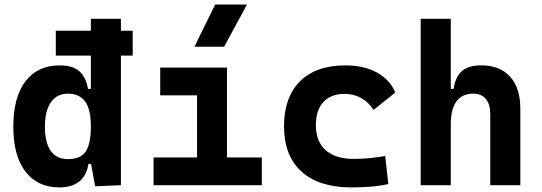

<svg xmlns="http://www.w3.org/2000/svg" viewBox="-20 -815 2384 845"><path d="M225.6 -570.3V-679.7H564V-570.3ZM241.7 9.8Q145.5 9.8 92 -59.6Q38.6 -128.9 38.6 -258.3Q38.6 -386.7 92 -457Q145.5 -527.3 242.7 -527.3Q299.3 -527.3 328.9 -501.7Q358.4 -476.1 367.2 -423.8H410.2L379.9 -258.3Q379.9 -333.5 354.7 -368.2Q329.6 -402.8 278.8 -402.8Q230.5 -402.8 204.1 -365Q177.7 -327.1 177.7 -258.3Q177.7 -187 203.4 -150.9Q229 -114.7 278.8 -114.7Q335.4 -114.7 357.7 -148.9Q379.9 -183.1 379.9 -258.3L415 -93.8H369.1Q361.3 -42 328.6 -16.1Q295.9 9.8 241.7 9.8ZM398.9 4.9 379.9 -97.7V-732.4H512.2V0Z M847.2 0V-517.6H979V0ZM655.8 0V-122.1H856.9V0ZM969.2 0V-122.1H1132.3V0ZM685.1 -395.5V-517.6H979V-395.5ZM835.9 -609.4 926.8 -794.9H1066.9L966.3 -609.4Z M1525.4 9.8Q1384.3 9.8 1307.1 -59.8Q1230 -129.4 1230 -259.8Q1230 -386.7 1300.2 -457Q1370.5 -527.3 1501 -527.3Q1581.3 -527.3 1638.5 -496.1Q1695.8 -464.8 1719.7 -407.7L1624 -331.5Q1602.7 -365.1 1569.5 -383.5Q1536.4 -401.9 1497.1 -401.9Q1436.8 -401.9 1403.5 -366.2Q1370.1 -330.5 1370.1 -264.6Q1370.1 -191.9 1413.6 -153.8Q1457 -115.7 1537.1 -115.7Q1572.1 -115.7 1607.1 -119.1Q1642.2 -122.6 1675.3 -128.4L1689 -4.9Q1649.5 3.9 1607.4 6.8Q1565.3 9.8 1525.4 9.8Z M2137.7 0V-312.5Q2137.7 -355.9 2118.4 -379.4Q2099.1 -402.8 2063.3 -402.8Q1963.9 -402.8 1963.9 -266.6L1933.6 -423.8H1976.6Q1983.9 -476.1 2012.2 -501.7Q2040.5 -527.3 2098.1 -527.3Q2180.2 -527.3 2225.1 -477.5Q2270 -427.7 2270 -336.9V0ZM1831.5 0V-732.4H1963.9V0Z"/></svg>

Font: Cascadia Mono PL
Style: Regular
Weight: 400
Monospace: yes
Designer: Aaron Bell
Foundry: Saja Typeworks
Version: Version 2102.003